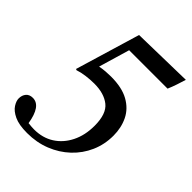

<svg xmlns="http://www.w3.org/2000/svg" viewBox="-234 -726 972 972"><g transform="rotate(45 251.5 -240.5)"><path d="M138 139Q79 139 45.5 123Q12 107 -2 85Q-16 63 -16 45Q-16 22 -3.5 7Q9 -8 33 -8Q91 -8 108 98Q134 101 150 101Q211 101 256.5 72Q302 43 328 -9Q354 -61 354 -129Q354 -214 313 -246.5Q272 -279 202 -279Q174 -279 143.5 -275Q113 -271 90 -263L84 -266L188 -613L516 -620Q509 -597 500.5 -571.5Q492 -546 482 -523H207L158 -357Q180 -361 199.5 -362.5Q219 -364 237 -364Q315 -364 363.5 -337Q412 -310 434.5 -264Q457 -218 457 -161Q457 -98 433 -43.5Q409 11 365.5 52Q322 93 264 116Q206 139 138 139Z"/></g></svg>

Font: Tiro Bangla
Style: Italic
Weight: 400
Italic angle: -11°
Designer: Bangla: John Hudson & Fiona Ross, assisted by Neelakash Kshetrimayum. Latin: John Hudson with Paul Hanslow, assisted by 
Foundry: Tiro Typeworks Ltd.
Version: Version 1.60